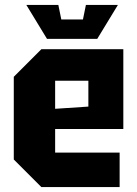

<svg xmlns="http://www.w3.org/2000/svg" viewBox="-20 -760 557 780"><path d="M36 -112V-448L148 -560H481V-236H204V-140H466V0H148ZM204 -318 339 -327V-432H204ZM329 -740H459L375 -602H171L87 -740H217L229 -681H317Z"/></svg>

Font: Tektur SemiCondensed
Style: Bold
Weight: 700
Width: 4
Designer: Adam Jagosz
Foundry: Adam Jagosz
Version: Version 1.005;gftools[0.9.30]